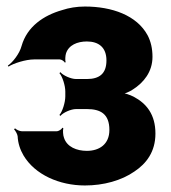

<svg xmlns="http://www.w3.org/2000/svg" viewBox="-20 -558 523 588"><path d="M315 -160C315 -116 284 -96 246 -96C215 -96 185 -108 176 -136C173 -143 172 -160 174 -165L171 -167C169 -162 160 -156 153 -156H47C40 -156 30 -161 26 -165L23 -162C27 -158 33 -148 34 -141C35 -119 42 -99 52 -82C87 -23 162 10 240 10C297 10 352 -5 392 -33C428 -57 456 -93 456 -149C456 -207 429 -241 389 -262C377 -268 360 -274 350 -273L351 -269C360 -270 377 -277 387 -284C420 -305 447 -338 447 -384C447 -409 442 -431 432 -450C399 -511 323 -538 240 -538C215 -538 191 -534 170 -527C114 -511 63 -477 46 -417C40 -394 19 -367 4 -357L6 -354C21 -364 59 -376 84 -376H163C168 -376 176 -371 179 -366L181 -368C179 -372 180 -388 182 -394C190 -420 217 -431 246 -431C282 -431 306 -413 306 -373C306 -332 284 -316 246 -316H213C197 -316 173 -327 165 -337L162 -334C171 -324 180 -296 180 -278V-263C180 -244 171 -216 162 -206L165 -203C173 -213 197 -224 213 -224H246C288 -224 315 -209 315 -160Z"/></svg>

Font: Asimov
Style: EdgeNar
Weight: 500
Designer: Google
Version: Version 2.000980: 2014